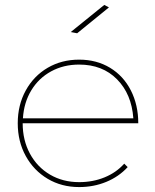

<svg xmlns="http://www.w3.org/2000/svg" viewBox="-20 -759 629 779"><path d="M484 -95 498 -81Q462 -42 411 -21Q360 0 301 0Q230 0 173.5 -33.5Q117 -67 84.5 -126Q52 -185 52 -259Q52 -333 84.5 -392Q117 -451 173.5 -484Q230 -517 301 -517Q372 -517 426.5 -484Q481 -451 511 -392Q541 -333 541 -259H72Q72 -190 101.5 -135.5Q131 -81 183 -50.5Q235 -20 301 -20Q357 -20 404.5 -39.5Q452 -59 484 -95ZM73 -279H521Q514 -377 455 -437Q396 -497 301 -497Q238 -497 187.5 -469.5Q137 -442 107 -392.5Q77 -343 73 -279ZM403 -739 422 -729 293 -624 267 -629Z"/></svg>

Font: Gontserrat Thin
Style: Regular
Weight: 250
Designer: Julieta Ulanovsky
Foundry: Julieta Ulanovsky
Version: Version 6.001